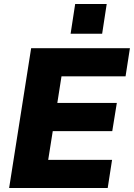

<svg xmlns="http://www.w3.org/2000/svg" viewBox="-20 -948 675 968"><path d="M26 0 137 -705H635L613 -563H290L269 -429H569L546 -287H246L223 -142H545L523 0ZM336 -778 359 -928H518L495 -778Z"/></svg>

Font: Nunito Sans 12pt ExtraLight 12pt Black
Style: Italic
Weight: 900
Italic angle: -9°
Version: Version 3.101;gftools[0.9.27]